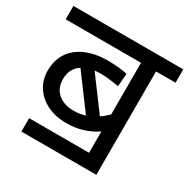

<svg xmlns="http://www.w3.org/2000/svg" viewBox="-144 -754 872 886"><g transform="rotate(30 292.5 -311.0)"><path d="M0 -622.1V-550.8H401.4V-275.9C389.6 -263.7 376 -252 360.8 -241.7L233.9 -412.6C241.7 -414.1 252.9 -414.6 267.6 -414.6C292 -414.6 323.7 -411.1 363.3 -404.3L369.1 -473.1C359.9 -475.6 344.7 -478 322.8 -480.5C300.8 -482.4 281.2 -483.4 264.6 -483.4C133.8 -483.4 46.4 -418.5 46.4 -305.7C46.4 -272.5 54.7 -243.2 71.3 -217.8C104.5 -166.5 166.5 -137.2 240.7 -137.2C299.3 -137.2 350.6 -151.4 401.4 -184.6V-71.3H82V0H481.4V-550.8H585.4V-622.1ZM303.2 -212.9C283.2 -206.5 262.7 -203.6 241.7 -203.6C178.7 -203.6 127 -236.8 127 -306.2C127 -343.8 141.6 -372.1 170.9 -391.1Z"/></g></svg>

Font: Noto Reveo Sans
Style: Regular
Weight: 400
Designer: Monotype Design team
Foundry: Monotype Imaging Inc.
Version: Version 1.04